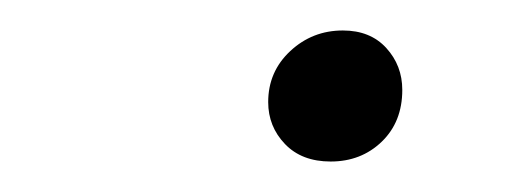

<svg xmlns="http://www.w3.org/2000/svg" viewBox="-20 -501 334 126"><path d="M197 -395Q178 -395 167 -406.5Q156 -418 156 -434Q156 -454 170.5 -467.5Q185 -481 205 -481Q223 -481 233.5 -469.5Q244 -458 244 -442Q244 -421 230.5 -408Q217 -395 197 -395Z"/></svg>

Font: Source Serif Pro Light
Style: Italic
Weight: 300
Italic angle: -12°
Designer: Frank Grießhammer
Foundry: Adobe Systems Incorporated
Version: Version 3.001;hotconv 1.0.111;makeotfexe 2.5.65597